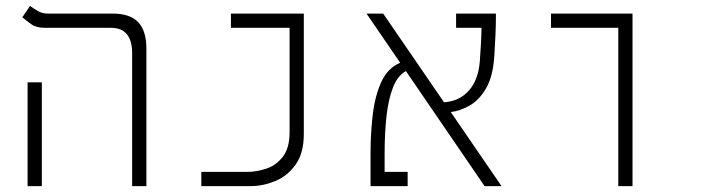

<svg xmlns="http://www.w3.org/2000/svg" viewBox="-20 -632 2384 652"><path d="M428.7 0V-451.7Q428.7 -537.6 356 -537.6H131.3Q103 -537.6 86.2 -549.8Q69.3 -562 55.7 -573.2L82 -611.8Q93.3 -603.5 108.4 -594.7Q123.5 -585.9 141.6 -585.9H362.3Q421.9 -585.9 449.5 -556.4Q477.1 -526.9 477.1 -467.3V0ZM73.7 0V-352.5H122.1V0Z M663.6 0V-48.3H820.8Q851.1 -48.3 884.3 -59.3Q917.5 -70.3 940.4 -99.6Q963.4 -128.9 963.4 -183.6V-537.6H764.2V-585.9H1011.7V-177.7Q1011.7 -111.8 983.9 -73Q956.1 -34.2 914.6 -17.1Q873 0 831.5 0Z M1625.5 0 1358.4 -390.6Q1330.1 -375 1314.5 -335Q1298.8 -294.9 1292.5 -237.3Q1286.1 -179.7 1286.1 -111.3V-48.3H1364.3V0H1238.3V-111.3Q1238.3 -179.2 1245.8 -242.9Q1253.4 -306.6 1274.9 -353.8Q1296.4 -400.9 1338.9 -418.9L1224.6 -585.9H1281.2L1487.8 -284.7Q1540 -288.1 1572.3 -324.5Q1604.5 -360.8 1609.4 -424.3Q1611.3 -451.2 1613 -480.2Q1614.7 -509.3 1615.2 -537.6H1528.8V-585.9H1664.1Q1664.1 -547.4 1662.4 -510.5Q1660.6 -473.6 1658.7 -442.9Q1654.3 -372.6 1630.6 -332Q1606.9 -291.5 1574.2 -273.2Q1541.5 -254.9 1510.7 -251.5L1683.1 0Z M2079.6 0V-537.6H1851.1V-585.9H2127.9V0Z"/></svg>

Font: Cascadia Code NF ExtraLight
Style: Regular
Weight: 200
Monospace: yes
Designer: Aaron Bell
Foundry: Saja Typeworks
Version: Version 2404.023; ttfautohint (v1.8.4)